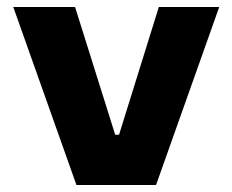

<svg xmlns="http://www.w3.org/2000/svg" viewBox="-20 -530 665 550"><path d="M199 0 18 -510H195L310 -144H321L435 -510H608L427 0Z"/></svg>

Font: Saira Expanded
Style: Bold
Weight: 700
Width: 7
Designer: Hector Gatti with collaboration of the Omnibus-Type team
Foundry: Omnibus-Type
Version: Version 1.100; ttfautohint (v1.8.3)